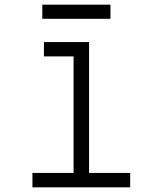

<svg xmlns="http://www.w3.org/2000/svg" viewBox="-20 -797 640 817"><path d="M293 0V-599L334 -557H167V-618H359V0ZM118 0V-61H534V0ZM160 -717V-777H450V-717Z"/></svg>

Font: Victor Mono Light
Style: Regular
Weight: 300
Monospace: yes
Designer: Rune Bjørnerås
Version: Version 1.561;gftools[0.9.30]